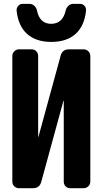

<svg xmlns="http://www.w3.org/2000/svg" viewBox="-20 -990 540 1010"><path d="M365.2 -969.7H400.4Q415 -969.7 424.3 -959.5Q433.6 -949.2 432.6 -933.6Q423.8 -852.5 377 -811Q330.1 -769.5 250 -769.5Q169.9 -769.5 123 -811Q76.2 -852.5 67.4 -933.6Q66.4 -948.2 75.7 -959Q85 -969.7 99.6 -969.7H134.8Q149.4 -969.7 160.6 -959.5Q171.9 -949.2 174.8 -933.6Q189.5 -864.3 249.5 -864.7Q309.6 -865.2 325.2 -933.6Q328.1 -948.2 339.4 -959Q350.6 -969.7 365.2 -969.7ZM419.9 -730.5Q434.6 -730.5 444.8 -720.2Q455.1 -710 455.1 -695.3V-35.2Q455.1 -20.5 444.8 -10.3Q434.6 0 419.9 0H349.6Q335 0 325.2 -9.8Q315.4 -19.5 315.4 -35.2V-459Q315.4 -460 314.5 -460Q313.5 -460 313.5 -459L197.3 -34.2Q188.5 0 153.3 0H80.1Q65.4 0 55.2 -9.8Q44.9 -19.5 44.9 -35.2V-695.3Q44.9 -710 55.2 -720.2Q65.4 -730.5 80.1 -730.5H146.5Q161.1 -730.5 170.9 -720.2Q180.7 -710 180.7 -695.3V-271.5Q180.7 -270.5 181.6 -270Q182.6 -269.5 182.6 -271.5L298.8 -696.3Q307.6 -730.5 342.8 -730.5Z"/></svg>

Font: Rounded-L Mgen+ 1m bold
Style: Bold
Weight: 700
Designer: [Source Han Sans]
Ryoko NISHIZUKA  (kana & ideographs); Paul D. Hunt (Latin, Greek & Cyrillic); Wenlong ZHANG  (bopomofo
Version: Version 1.059.20150602